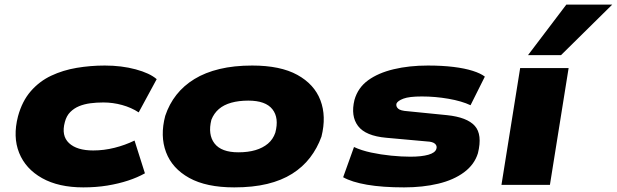

<svg xmlns="http://www.w3.org/2000/svg" viewBox="-20 -801 2673 832"><path d="M341 11Q234 11 162.5 -29Q91 -69 63 -138.5Q35 -208 58 -297Q76 -363 113.5 -406Q151 -449 202 -473Q253 -497 312.5 -507Q372 -517 434 -517Q507 -517 568 -500.5Q629 -484 659 -458L581 -314Q549 -335 509 -346Q469 -357 428 -357Q398 -357 371.5 -353.5Q345 -350 323 -341Q301 -332 284.5 -315.5Q268 -299 261 -272Q245 -213 279 -181Q313 -149 384 -149Q430 -149 476 -160.5Q522 -172 563 -192L608 -50Q576 -32 535 -18.5Q494 -5 445.5 3Q397 11 341 11Z M995 11Q874 11 800 -30Q726 -71 699.5 -141.5Q673 -212 696 -299Q713 -350 744.5 -390Q776 -430 822.5 -458.5Q869 -487 931.5 -502Q994 -517 1073 -517Q1195 -517 1268.5 -476.5Q1342 -436 1368.5 -366.5Q1395 -297 1373 -209Q1355 -159 1323.5 -118Q1292 -77 1246 -48Q1200 -19 1138 -4Q1076 11 995 11ZM1013 -141Q1055 -141 1087 -150.5Q1119 -160 1141 -178.5Q1163 -197 1173 -226Q1190 -290 1160.5 -327.5Q1131 -365 1056 -365Q1015 -365 982.5 -356Q950 -347 928.5 -328.5Q907 -310 896 -282Q880 -218 909.5 -179.5Q939 -141 1013 -141Z M1731 11Q1637 11 1570.5 -0.5Q1504 -12 1467 -33L1514 -164Q1546 -149 1588 -140Q1630 -131 1675 -126.5Q1720 -122 1758 -122Q1807 -122 1836.5 -130.5Q1866 -139 1871 -156Q1875 -169 1865 -178Q1855 -187 1831 -188L1654 -204Q1564 -212 1531.5 -255Q1499 -298 1516 -368Q1531 -421 1575 -453Q1619 -485 1686 -501Q1753 -517 1834 -517Q1896 -517 1945 -511Q1994 -505 2028.5 -494Q2063 -483 2081 -469L2019 -345Q1981 -363 1923.5 -373Q1866 -383 1808 -383Q1753 -383 1728 -373.5Q1703 -364 1698 -352Q1695 -340 1705 -330.5Q1715 -321 1747 -319L1917 -302Q2004 -293 2037.5 -255.5Q2071 -218 2051 -137Q2036 -88 1991 -54.5Q1946 -21 1879 -5Q1812 11 1731 11Z M2153 0 2234 -506H2444L2363 0ZM2268 -562 2434 -781H2633L2411 -562Z"/></svg>

Font: Nunito Sans 7pt Expanded Black
Style: Italic
Weight: 900
Width: 7
Italic angle: -9°
Designer: Vernon Adams
Foundry: Vernon Adams
Version: Version 3.101;gftools[0.9.27]